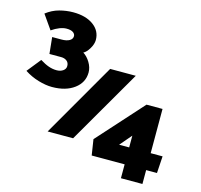

<svg xmlns="http://www.w3.org/2000/svg" viewBox="-128 -911 1270 1216"><g transform="rotate(15 506.5 -302.5)"><path d="M691 -485 410 0H243L523 -485ZM205 -771Q288 -771 338 -734.5Q388 -698 388 -638Q388 -612 370 -581.5Q352 -551 332 -541Q358 -525 377.5 -493Q397 -461 397 -428Q397 -362 341.5 -320.5Q286 -279 196 -279Q155 -279 106 -293.5Q57 -308 14 -336L87 -427Q119 -407 145 -398Q171 -389 197 -389Q222 -389 239 -401Q256 -413 256 -432Q256 -454 241 -465.5Q226 -477 204 -477H127L116 -585H177Q210 -585 229 -596Q248 -607 248 -626Q248 -640 234 -650Q220 -660 191 -660Q170 -660 145.5 -650.5Q121 -641 95 -623L30 -716Q70 -747 115.5 -759Q161 -771 205 -771ZM980 75H909V166H768V75H552L536 -28L804 -326H909V-36H987ZM702 -36H768V-113Z"/></g></svg>

Font: Palanquin Dark
Style: Bold
Weight: 700
Designer: Pria Ravichandran
Version: Version 1.000